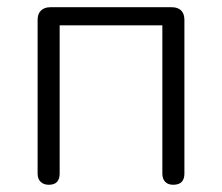

<svg xmlns="http://www.w3.org/2000/svg" viewBox="-20 -505 614 531"><path d="M84 -25V-450Q84 -467 93.5 -476Q103 -485 119 -485H455Q472 -485 481 -476Q490 -467 490 -450V-25Q490 6 459 6Q445 6 437 -2Q429 -10 429 -25V-435H145V-25Q145 6 115 6Q101 6 92.5 -2Q84 -10 84 -25Z"/></svg>

Font: SN Pro Light
Style: Regular
Weight: 300
Designer: Tobias Whetton
Foundry: Supernotes
Version: Version 1.002